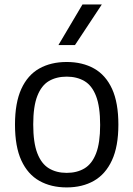

<svg xmlns="http://www.w3.org/2000/svg" viewBox="-20 -828 596 858"><path d="M278 9.5Q208 9.5 156 -19.8Q104 -49 75.5 -110.8Q47 -172.5 47 -271Q47 -368.5 75.2 -430.5Q103.5 -492.5 155.5 -521.8Q207.5 -551 278 -551Q348.5 -551 400.5 -521.8Q452.5 -492.5 480.8 -430.8Q509 -369 509 -271Q509 -173.5 480.2 -111.5Q451.5 -49.5 399.8 -20Q348 9.5 278 9.5ZM278 -55.5Q324 -55.5 357.5 -75.5Q391 -95.5 409.2 -142.2Q427.5 -189 427.5 -269.5Q427.5 -351.5 409.2 -398.8Q391 -446 357.2 -465.8Q323.5 -485.5 278 -485.5Q232 -485.5 198.5 -465.8Q165 -446 146.8 -399.2Q128.5 -352.5 128.5 -272Q128.5 -190.5 146.8 -143.2Q165 -96 198.5 -75.8Q232 -55.5 278 -55.5ZM241 -626.5 348.5 -808H435L315 -626.5Z"/></svg>

Font: Encode Sans Condensed Thin
Style: Regular
Weight: 400
Version: Version 3.002